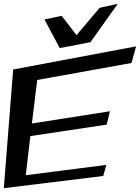

<svg xmlns="http://www.w3.org/2000/svg" viewBox="-52 -952 733 1006"><path d="M489 -30 505 -88 83 -34 107 -239 507 -299 524 -369 115 -305 143 -533 637 -622 661 -709 17 -588 -32 34ZM261 -700 422 -731 565 -932 470 -911 349 -768 271 -869 181 -850Z"/></svg>

Font: Gamestation Warped
Style: Italic
Weight: 400
Designer: Jonas Hecksher
Foundry: Jonas Hecksher, Playtypeª, e-types AS
Version: Version 1.003